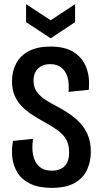

<svg xmlns="http://www.w3.org/2000/svg" viewBox="-20 -896 493 928"><path d="M230 12Q167 12 126 -8Q85 -28 64.5 -61.5Q44 -95 39.5 -135Q35 -175 43 -215L140 -225Q133 -182 140 -147Q147 -112 169.5 -91.5Q192 -71 231 -71Q253 -71 272 -79Q291 -87 302.5 -106.5Q314 -126 314 -160Q314 -198 299.5 -222.5Q285 -247 257.5 -267Q230 -287 191 -308Q162 -324 134.5 -342Q107 -360 85 -382.5Q63 -405 50.5 -434.5Q38 -464 38 -504Q38 -552 58.5 -590Q79 -628 120.5 -649.5Q162 -671 224 -671Q294 -671 336.5 -644Q379 -617 397 -570Q415 -523 409 -462L311 -452Q314 -482 310 -507Q306 -532 294.5 -549.5Q283 -567 265 -576.5Q247 -586 223 -586Q197 -586 179 -576Q161 -566 151.5 -548.5Q142 -531 142 -507Q142 -474 158.5 -451.5Q175 -429 200.5 -413Q226 -397 253 -383Q282 -368 311.5 -348.5Q341 -329 365.5 -303.5Q390 -278 404.5 -243.5Q419 -209 419 -162Q419 -116 401 -76Q383 -36 341.5 -12Q300 12 230 12ZM106 -876 225 -798 343 -876V-789L225 -711L106 -789Z"/></svg>

Font: Bricolage Grotesque 24pt Condensed Medium
Style: Regular
Weight: 500
Width: 3
Designer: Mathieu Triay
Foundry: Atelier Triay
Version: Version 1.001;gftools[0.9.33.dev8+g029e19f]